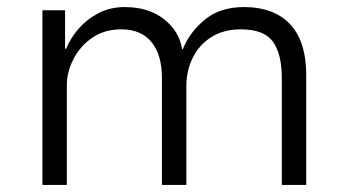

<svg xmlns="http://www.w3.org/2000/svg" viewBox="-20 -523 984 543"><path d="M100 0V-494H164V-385H167Q179 -415 202.5 -442Q226 -469 259 -486Q292 -503 333 -503Q400 -503 443.5 -469Q487 -435 495 -384H497Q517 -433 560 -468Q603 -503 670 -503Q726 -503 765.5 -481.5Q805 -460 825.5 -417.5Q846 -375 846 -309V0H777V-302Q777 -370 752 -405Q727 -440 661 -440Q612 -440 577.5 -418Q543 -396 525 -359.5Q507 -323 507 -278V0H438V-302Q438 -368 408.5 -404Q379 -440 323 -440Q275 -440 240.5 -416Q206 -392 187.5 -355.5Q169 -319 169 -282V0Z"/></svg>

Font: Nunito Sans 7pt Light
Style: Regular
Weight: 300
Designer: Vernon Adams
Foundry: Vernon Adams
Version: Version 3.101;gftools[0.9.27]